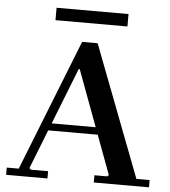

<svg xmlns="http://www.w3.org/2000/svg" viewBox="-56 -874 821 925"><g transform="rotate(5 354.5 -411.5)"><path d="M8 0V-35H66L317 -670H392L635 -35H699V0H432V-35H494L501 -42L317 -538H312L117 -42L125 -35H208V0ZM172 -231V-266H483V-231ZM180 -823H528V-763H180Z"/></g></svg>

Font: Brygada 1918 SemiBold
Style: Regular
Weight: 600
Designer: Mateusz Machalski | Borys Kosmynka | Przemek Hoffer
Foundry: NIEPODLEGLA 2018
Version: Version 3.006